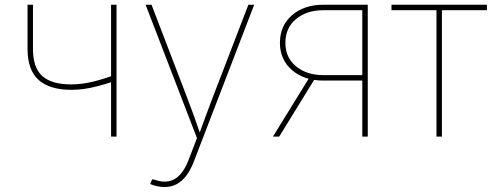

<svg xmlns="http://www.w3.org/2000/svg" viewBox="-20 -562 2028 790"><path d="M273.9 -192.4Q184.1 -192.4 138.7 -233.2Q93.3 -273.9 93.3 -361.3V-542.5H115.7V-361.3Q115.7 -282.7 154.3 -248.8Q192.9 -214.8 272 -214.8Q315.4 -214.8 360.8 -225.6Q406.2 -236.3 454.6 -254.9V-229.5Q414.1 -215.8 383.1 -207.8Q352.1 -199.7 325.9 -196Q299.8 -192.4 273.9 -192.4ZM437 0V-542.5H459.5V0Z M598.1 195.3 606 175.8 615.2 177.2Q647.9 189 674.3 183.8Q700.7 178.7 721.2 156.2Q741.7 133.8 756.3 95.2L790.5 6.3L579.1 -542.5H603.5L748.5 -164.1Q763.7 -125 777.6 -86.2Q791.5 -47.4 804.7 -8.8H798.8Q813 -47.4 827.1 -86.2Q841.3 -125 856.4 -164.1L1002 -542.5H1025.9L777.3 103.5Q763.7 138.2 746.1 161.4Q728.5 184.6 706.3 196Q684.1 207.5 656.7 207.5Q643.1 207.5 628.4 204.6Q613.8 201.7 598.1 195.3Z M1493.2 0H1470.7V-520H1311Q1241.7 -520 1198 -483.6Q1154.3 -447.3 1154.3 -385.7Q1154.3 -325.2 1198 -289.1Q1241.7 -252.9 1311 -252.9H1481.4V-230.5H1310.5Q1231.4 -230.5 1181.6 -273.4Q1131.8 -316.4 1131.8 -385.7Q1131.8 -456.5 1181.6 -499.5Q1231.4 -542.5 1310.5 -542.5H1493.2ZM1128.9 0H1103L1254.9 -246.1H1280.3Z M1775.9 0V-520H1590.8V-542.5H1983.4V-520H1798.3V0Z"/></svg>

Font: Inter 16pt Thin
Style: Regular
Weight: 250
Version: Version 4.001;git-66647c0bb